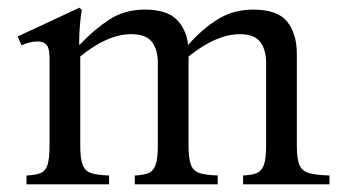

<svg xmlns="http://www.w3.org/2000/svg" viewBox="-20 -480 893 500"><path d="M49 0V-23Q72 -24 85 -29Q98 -34 103.5 -50Q109 -66 109 -101V-328Q109 -355 101 -363.5Q93 -372 79 -372Q68 -372 57.5 -369.5Q47 -367 36 -362L26 -385L187 -460L193 -454Q191 -445 188.5 -419Q186 -393 186 -364H188Q226 -404 265.5 -429.5Q305 -455 357 -455Q413 -455 439 -430Q465 -405 470 -363Q507 -405 547.5 -430Q588 -455 639 -455Q703 -455 728 -423.5Q753 -392 753 -340V-101Q753 -66 760 -50Q767 -34 785.5 -29Q804 -24 838 -23V0H613V-23Q635 -24 648 -29Q661 -34 667 -50Q673 -66 673 -101V-316Q673 -351 657.5 -371Q642 -391 604 -391Q544 -391 471 -333V-101Q471 -66 477.5 -50Q484 -34 500.5 -29Q517 -24 547 -23V0H331V-23Q353 -24 366 -29Q379 -34 385 -50Q391 -66 391 -101V-316Q391 -351 375.5 -371Q360 -391 322 -391Q260 -391 189 -333V-101Q189 -66 195.5 -50Q202 -34 218 -29Q234 -24 264 -23V0Z"/></svg>

Font: Bona Nova
Style: Regular
Weight: 400
Designer: Mateusz Machalski
Foundry: Capitalics
Version: Version 4.001; ttfautohint (v1.8.3)